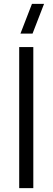

<svg xmlns="http://www.w3.org/2000/svg" viewBox="-20 -980 274 1000"><path d="M80 0H153.5V-735H80ZM86.5 -805H149.5L209.5 -960H146.5Z"/></svg>

Font: Eudonet
Style: Regular
Weight: 400
Designer: Mikhail Sharanda
Foundry: Mikhail Sharanda
Version: Version 4.503;Glyphs 3.1.2 (3151)